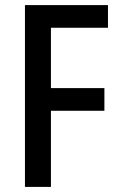

<svg xmlns="http://www.w3.org/2000/svg" viewBox="-20 -734 471 754"><path d="M180 0H78V-714H404V-625H180V-388H390V-299H180Z"/></svg>

Font: Noto Sans Arabic UI Cn Md
Style: Regular
Weight: 500
Width: 3
Designer: Monotype Design Team, Nadine Chahine and Nizar Qandah
Foundry: Monotype Imaging Inc.
Version: Version 2.010; ttfautohint (v1.8.4.7-5d5b)